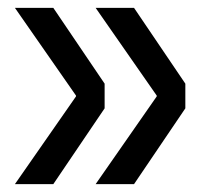

<svg xmlns="http://www.w3.org/2000/svg" viewBox="-20 -531 540 490"><path d="M380 -287 224 -511H322L453 -317.5V-254.5L322 -61H224L380 -285ZM174 -287 18 -511H116L247 -317.5V-254.5L116 -61H18L174 -285Z"/></svg>

Font: Hepta Slab Medium
Style: Regular
Weight: 500
Designer: Michael LaGattuta
Foundry: Michael LaGattuta
Version: Version 1.102